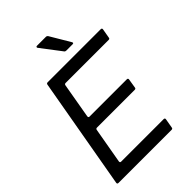

<svg xmlns="http://www.w3.org/2000/svg" viewBox="-276 -1091 1208 1208"><g transform="rotate(-45 328.0 -486.5)"><path d="M525 -9Q524 0 514 0H41Q36 0 33.5 -3Q31 -6 32 -11L163 -754Q165 -763 174 -763H647Q652 -763 654.5 -760Q657 -757 656 -752L645 -689Q644 -680 634 -680H251Q242 -680 240 -671L199 -435V-433Q199 -424 208 -424H540Q545 -424 547.5 -421Q550 -418 549 -413L539 -351Q538 -342 528 -342H192Q183 -342 181 -333L139 -94V-92Q139 -83 148 -83H527Q532 -83 534.5 -80Q537 -77 536 -72ZM398 -821Q389 -821 385 -827L283 -961Q281 -963 281 -967Q281 -969 283 -971Q285 -973 289 -973H370Q377 -973 382 -966L461 -833Q463 -829 463 -827Q463 -821 454 -821Z"/></g></svg>

Font: Open Sauce Two
Style: Italic
Weight: 400
Italic angle: -10°
Designer: Alfredo Marco Pradil
Foundry: Creative Sauce Fz LLC
Version: Version 1.477